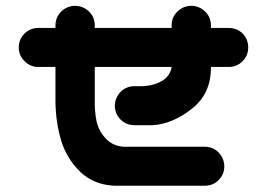

<svg xmlns="http://www.w3.org/2000/svg" viewBox="-20 -625 891 644"><path d="M230.5 -605.5Q257.8 -605.5 277.3 -587.4Q296.9 -569.3 297.9 -542V-531.2H555.7V-542Q556.6 -569.3 576.2 -587.4Q595.7 -605.5 623 -605.5Q649.4 -604.5 668 -586.4Q686.5 -568.4 687.5 -542V-531.2H747.1Q774.4 -531.2 793.9 -512.7Q812.5 -493.2 812.5 -465.8Q812.5 -438.5 793.5 -419.4Q774.4 -400.4 747.1 -400.4H687.5Q688.5 -311.5 624 -260.7Q559.6 -209 491.2 -205.1H428.7Q402.3 -206.1 384.3 -224.1Q366.2 -242.2 365.2 -268.6Q365.2 -295.9 383.3 -315.4Q401.4 -335 428.7 -335.9H458Q499 -337.9 526.4 -355.5Q550.8 -371.1 555.7 -400.4H297.9V-294.9Q296.9 -254.9 303.2 -221.2Q309.6 -187.5 334 -161.1Q358.4 -134.8 395.5 -132.8H668.9Q696.3 -131.8 714.4 -112.3Q732.4 -92.8 732.4 -65.4Q731.4 -39.1 713.4 -21Q695.3 -2.9 668.9 -2H362.3Q293.9 -5.9 249.5 -48.3Q205.1 -90.8 185.5 -152.3Q167 -213.9 166 -283.2V-400.4H108.4Q81.1 -400.4 62.5 -419.9Q43 -438.5 43 -465.8Q43 -493.2 62 -512.2Q81.1 -531.2 108.4 -531.2H166V-542Q167 -568.4 185.5 -586.4Q204.1 -604.5 230.5 -605.5Z"/></svg>

Font: Nico Moji
Style: Regular
Weight: 400
Version: Version 1.02